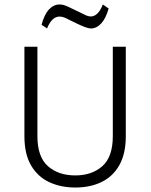

<svg xmlns="http://www.w3.org/2000/svg" viewBox="-20 -826 674 857"><path d="M316 11Q251 11 199.8 -13Q148.5 -37 118.8 -87.5Q89 -138 89 -218V-617.5H147V-218Q147 -126 193.8 -84.5Q240.5 -43 316 -43Q390.5 -43 437 -84.5Q483.5 -126 483.5 -218V-617.5H541.5V-218Q541.5 -140.5 513.2 -89.8Q485 -39 434.2 -14Q383.5 11 316 11ZM387.5 -699Q375 -699 358 -705.5Q341 -712 307 -728.5Q287.5 -739 276.2 -744Q265 -749 258.2 -750.5Q251.5 -752 245.5 -752Q211.5 -752 190 -699L165.5 -715.5Q178 -762 198.8 -784Q219.5 -806 245.5 -806Q254.5 -806 262.5 -804Q276 -801 318.5 -779.5Q357.5 -760 365 -757Q375.5 -752.5 386 -752.5Q400.5 -752.5 414.2 -765.2Q428 -778 439 -806L465 -788Q452 -742.5 431.2 -720.8Q410.5 -699 387.5 -699Z"/></svg>

Font: Betina Sans Light
Style: Regular
Weight: 300
Designer: Jonathan Pinhorn (font) & Cristiano Sobral (main changes)
Version: Version 2.001;October 6, 2020;FontCreator 13.0.0.2681 64-bit